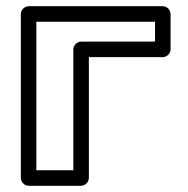

<svg xmlns="http://www.w3.org/2000/svg" viewBox="-20 -573 605 618"><path d="M479 -439H241C226 -439 216 -425 216 -414V-25H97V-503H479ZM504 -389C515 -389 529 -399 529 -414V-528C529 -539 519 -553 504 -553H72C61 -553 47 -543 47 -528V0C47 11 57 25 72 25H241C252 25 266 15 266 0V-389Z"/></svg>

Font: Asimov
Style: XWidOu
Weight: 500
Designer: Google
Version: Version 2.000980; 2014